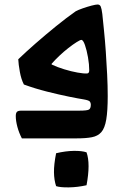

<svg xmlns="http://www.w3.org/2000/svg" viewBox="-20 -614 566 852"><path d="M434 -552Q437 -522 441.5 -478.5Q446 -435 449.5 -384.5Q453 -334 455.5 -283Q458 -232 458 -188Q458 -122 451.5 -83.5Q445 -45 429.5 -27.5Q414 -10 387.5 -5Q361 0 322 0H77Q64 -25 57 -51.5Q50 -78 50 -99Q50 -112 55 -117.5Q60 -123 75 -123Q134 -123 203 -123Q272 -123 332 -123Q367 -123 375 -128Q383 -133 383 -150Q383 -158 378.5 -163.5Q374 -169 351 -173Q331 -176 286.5 -185Q242 -194 188.5 -207.5Q135 -221 86 -239Q74 -262 68 -295.5Q62 -329 61 -351Q92 -381 136.5 -420Q181 -459 228.5 -497.5Q276 -536 316 -564Q327 -570 347 -577Q367 -584 386 -589Q405 -594 413 -594Q423 -594 427 -585Q431 -576 434 -552ZM211 -327Q234 -316 265 -306.5Q296 -297 324 -292Q352 -287 366 -288Q376 -288 376 -302Q376 -328 370.5 -359.5Q365 -391 357 -414Q349 -437 341 -437Q336 -437 320 -427Q304 -417 283.5 -401Q263 -385 243.5 -366.5Q224 -348 210 -332Q207 -329 211 -327ZM229 212Q220 185 219.5 150.5Q219 116 229 66Q271 56 307.5 55.5Q344 55 364 62Q382 112 364 208Q324 217 285.5 217.5Q247 218 229 212Z"/></svg>

Font: Ruwudu SemiBold
Style: Regular
Weight: 600
Designer: Becca Hirsbrunner Spalinger
Foundry: SIL International
Version: Version 3.000